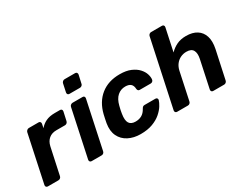

<svg xmlns="http://www.w3.org/2000/svg" viewBox="-83 -1191 2097 1661"><g transform="rotate(-30 965.0 -360.5)"><path d="M25 0Q15 0 9 -7Q3 -14 5 -25L105 -495Q107 -505 116 -512.5Q125 -520 135 -520H233Q243 -520 248.5 -512.5Q254 -505 252 -495L244 -455Q268 -485 304.5 -502.5Q341 -520 394 -520H447Q457 -520 462.5 -513Q468 -506 466 -495L447 -409Q445 -398 436.5 -391Q428 -384 418 -384H331Q286 -384 256.5 -359.5Q227 -335 217 -290L160 -25Q158 -14 149.5 -7Q141 0 130 0Z M462 0Q452 0 446 -7Q440 -14 442 -25L542 -495Q544 -506 553 -513Q562 -520 572 -520H672Q683 -520 688 -513Q693 -506 691 -495L591 -25Q589 -14 581 -7Q573 0 562 0ZM587 -600Q576 -600 570.5 -607Q565 -614 567 -625L584 -705Q586 -716 594.5 -723.5Q603 -731 614 -731H719Q730 -731 735.5 -723.5Q741 -716 739 -705L721 -625Q720 -614 711 -607Q702 -600 692 -600Z M948 10Q880 10 827.5 -17Q775 -44 750.5 -95.5Q726 -147 738 -219Q741 -235 746 -259.5Q751 -284 755 -300Q782 -409 857.5 -469.5Q933 -530 1047 -530Q1112 -530 1156 -511Q1200 -492 1226 -463.5Q1252 -435 1261.5 -404.5Q1271 -374 1268 -351Q1267 -340 1259 -333Q1251 -326 1241 -326H1132Q1122 -326 1116.5 -331Q1111 -336 1109 -347Q1108 -382 1089.5 -398Q1071 -414 1036 -414Q991 -414 957.5 -385Q924 -356 909 -295Q904 -276 900 -257.5Q896 -239 894 -224Q884 -162 901.5 -134Q919 -106 964 -106Q999 -106 1026 -121Q1053 -136 1072 -171Q1078 -182 1084.5 -187Q1091 -192 1102 -192H1210Q1221 -192 1226.5 -184.5Q1232 -177 1229 -167Q1223 -146 1204.5 -116Q1186 -86 1152.5 -57Q1119 -28 1068.5 -9Q1018 10 948 10Z M1316 0Q1306 0 1300 -7Q1294 -14 1296 -25L1437 -685Q1439 -696 1447.5 -703Q1456 -710 1466 -710H1574Q1585 -710 1590.5 -703Q1596 -696 1594 -685L1546 -460Q1577 -492 1616.5 -511Q1656 -530 1710 -530Q1774 -530 1816 -503.5Q1858 -477 1874 -426.5Q1890 -376 1875 -304L1815 -25Q1813 -14 1804.5 -7Q1796 0 1786 0H1677Q1666 0 1660.5 -7Q1655 -14 1657 -25L1715 -298Q1726 -351 1709.5 -380.5Q1693 -410 1644 -410Q1613 -410 1585.5 -397Q1558 -384 1538.5 -359Q1519 -334 1511 -298L1453 -25Q1451 -14 1443 -7Q1435 0 1424 0Z"/></g></svg>

Font: Rubik SemiBold
Style: Italic
Weight: 600
Italic angle: -12°
Designer: Hubert and Fischer
Foundry: Hubert and Fischer
Version: Version 2.300;gftools[0.9.30]